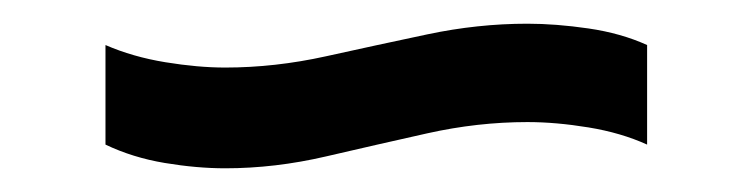

<svg xmlns="http://www.w3.org/2000/svg" viewBox="-20 -431 635 162"><path d="M170 -289Q146 -289 119 -293.5Q92 -298 69 -309V-393Q92 -383 119.5 -378.5Q147 -374 170 -374Q212 -374 255 -383.5Q298 -393 340.5 -402Q383 -411 425 -411Q449 -411 476.5 -407Q504 -403 526 -393V-309Q504 -319 476.5 -323.5Q449 -328 425 -328Q383 -328 340.5 -318.5Q298 -309 255 -299Q212 -289 170 -289Z"/></svg>

Font: Pathway Extreme 8pt Thin 12pt SemiBold
Style: Regular
Weight: 600
Version: Version 1.001;gftools[0.9.26]